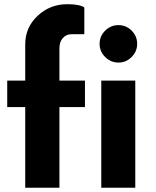

<svg xmlns="http://www.w3.org/2000/svg" viewBox="-20 -876 728 896"><path d="M257.3 -649.9V-500H376.5V-376.5H257.3V0H97.7V-376.5H13.7V-500H97.7V-668.9Q97.7 -748 155.5 -802.2Q213.4 -856.4 293.9 -856.4Q351.6 -856.4 373.5 -841.3V-716.3H314Q288.6 -716.3 272.9 -698.2Q257.3 -680.2 257.3 -649.9ZM444.8 -671.4Q444.8 -707.5 470.9 -733.2Q497.1 -758.8 532.7 -758.8Q568.4 -758.8 594.2 -733.2Q620.1 -707.5 620.1 -671.4Q620.1 -635.7 594.2 -609.9Q568.4 -584 532.7 -584Q497.1 -584 470.9 -609.9Q444.8 -635.7 444.8 -671.4ZM452.6 0V-500H611.3V0Z"/></svg>

Font: Now Alt
Style: Bold
Weight: 700
Designer: Alfredo Marco Pradil
Foundry: Alfredo Marco Pradil
Version: Version 1.002;PS 001.002;hotconv 1.0.88;makeotf.lib2.5.64775